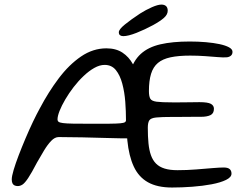

<svg xmlns="http://www.w3.org/2000/svg" viewBox="-20 -822 1106 858"><path d="M59.5 9.5Q51 9.5 44.8 6.5Q38.5 3.5 35.5 -3.2Q32.5 -10 32.5 -20.5Q32.5 -34 41 -62.8Q49.5 -91.5 63.5 -128Q77.5 -164.5 94 -203.5Q110.5 -242.5 127.2 -277.5Q144 -312.5 157.5 -337Q196.5 -411 242.5 -472Q288.5 -533 342 -569.5Q395.5 -606 455.5 -606Q498 -606 527 -587Q556 -568 574 -535.2Q592 -502.5 601.8 -461Q611.5 -419.5 615.2 -373.8Q619 -328 619 -284Q619 -260.5 614.2 -242.2Q609.5 -224 597.8 -213.8Q586 -203.5 564 -203.5Q520.5 -203.5 463.5 -205.2Q406.5 -207 348 -208.2Q289.5 -209.5 242.5 -209.5Q225 -209.5 208.8 -192.5Q192.5 -175.5 176.8 -149.5Q161 -123.5 145.5 -96Q121 -49 106 -26.5Q91 -4 80.5 2.8Q70 9.5 59.5 9.5ZM385.5 -269Q438 -269 469.5 -269.2Q501 -269.5 517 -271Q533 -272.5 538 -275.8Q543 -279 543 -285Q543 -324.5 539.8 -367.5Q536.5 -410.5 526.5 -448Q516.5 -485.5 497.8 -508.8Q479 -532 447.5 -532Q425.5 -532 401.5 -518.5Q377.5 -505 353.8 -482.5Q330 -460 309 -432.8Q288 -405.5 271.8 -377.8Q255.5 -350 246.2 -326.5Q237 -303 237 -288Q237 -281.5 241.8 -277.8Q246.5 -274 261.5 -272Q276.5 -270 306.2 -269.5Q336 -269 385.5 -269ZM749 16Q683 16 641.2 -7.5Q599.5 -31 577.8 -77.8Q556 -124.5 549 -195Q547.5 -212.5 546.5 -231.5Q545.5 -250.5 545 -271Q544.5 -291.5 544.2 -313.2Q544 -335 544 -358Q544 -442 559.8 -496.2Q575.5 -550.5 609 -581Q642.5 -611.5 696.8 -624Q751 -636.5 828 -636.5Q865.5 -636.5 900 -633.5Q934.5 -630.5 961.2 -624.8Q988 -619 1003.5 -610.5Q1019 -602 1019 -590.5Q1019 -579.5 1012.2 -573.5Q1005.5 -567.5 994.5 -566Q979 -564.5 953.5 -566.8Q928 -569 896.2 -571.2Q864.5 -573.5 830 -573.5Q778 -573.5 742.5 -566Q707 -558.5 685.8 -540.8Q664.5 -523 655 -492Q645.5 -461 645.5 -415Q645.5 -392 651.5 -381.2Q657.5 -370.5 679.8 -367.5Q702 -364.5 751.5 -364.5Q761.5 -364.5 778 -364.5Q794.5 -364.5 812.8 -364.8Q831 -365 846.8 -365.2Q862.5 -365.5 871 -365.5Q908.5 -365.5 922.2 -358Q936 -350.5 936 -336Q936 -315 920.5 -307.5Q905 -300 877.5 -300Q865.5 -300 849.5 -300Q833.5 -300 816 -299.8Q798.5 -299.5 782 -299.5Q765.5 -299.5 753 -299.5Q702 -299.5 678 -297Q654 -294.5 647.2 -284.2Q640.5 -274 640.5 -251Q640.5 -212.5 643.5 -181.8Q646.5 -151 654.5 -128.5Q662.5 -106 677.2 -91Q692 -76 715.5 -68.8Q739 -61.5 773 -61.5Q815.5 -61.5 856.5 -64.8Q897.5 -68 929.8 -70.8Q962 -73.5 979.5 -73.5Q998 -73.5 1006.2 -66.5Q1014.5 -59.5 1014.5 -46Q1014.5 -30 990 -18Q965.5 -6 925.8 1.5Q886 9 839.2 12.5Q792.5 16 749 16ZM531 -660.5Q522 -660.5 516.5 -664.5Q511 -668.5 511 -678Q511 -690.5 538 -712.5Q565 -734.5 606 -761.5Q632 -778 658.8 -789.8Q685.5 -801.5 701.5 -801.5Q714.5 -801.5 722 -794.8Q729.5 -788 729.5 -774Q729.5 -757 712.5 -742Q695.5 -727 663.5 -709.5Q627.5 -690 590 -675.2Q552.5 -660.5 531 -660.5Z"/></svg>

Font: Gluten Light
Style: Regular
Weight: 300
Designer: Tyler Finck
Foundry: Etcetera Type Company
Version: Version 1.300